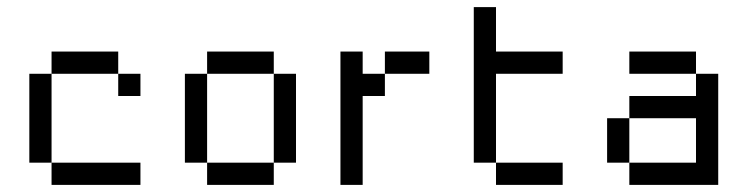

<svg xmlns="http://www.w3.org/2000/svg" viewBox="-20 -520 2102 540"><path d="M125 -375V-312.5H312.5V-375ZM312.5 -312.5V-250H375V-312.5ZM125 -312.5H62.5V-62.5H125ZM125 -62.5V0H375V-62.5Z M562.5 -375V-312.5H750V-375ZM750 -312.5V-62.5H812.5V-312.5ZM750 -62.5H562.5V0H750ZM562.5 -62.5V-312.5H500V-62.5Z M937.5 -375V0H1000V-250H1062.5V-312.5H1000V-375ZM1062.5 -312.5H1187.5V-375H1062.5Z M1312.5 -500V-62.5H1375V-312.5H1562.5V-375H1375V-500ZM1375 -62.5V0H1562.5V-62.5Z M1750 -375V-312.5H1937.5V-375ZM1937.5 -312.5V-250H1750V-187.5H1937.5V-62.5H1750V0H2000V-312.5ZM1750 -62.5V-187.5H1687.5V-62.5Z"/></svg>

Font: Medodica
Style: Regular
Weight: 400
Version: Version 001.000